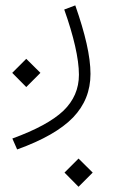

<svg xmlns="http://www.w3.org/2000/svg" viewBox="-20 -300 426 721"><path d="M78.6 26.9 131.8 -26.4 78.6 -79.1 25.9 -26.4ZM274.9 401.4 328.1 348.1 274.9 295.4 222.2 348.1ZM221.2 -264.2C256.3 -166 276.4 -79.6 276.4 -19.5C276.4 33.7 256.8 78.6 217.8 116.2C178.7 153.3 114.7 188 26.4 220.2L44.4 261.2C140.6 226.6 210.4 186.5 254.4 141.1C297.9 95.7 319.8 41.5 319.8 -22.5C319.8 -88.9 299.8 -173.8 262.7 -279.8Z"/></svg>

Font: Estedad ExtraLight
Style: Regular
Weight: 200
Designer: Amin Abedi
Version: Version 7.3